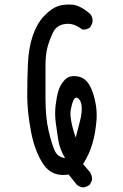

<svg xmlns="http://www.w3.org/2000/svg" viewBox="-20 -780 540 843"><path d="M344.7 43Q329.1 41 317.4 31.2L281.2 -13.7Q209 -2 170.9 -58.1Q132.8 -114.3 116.2 -202.1Q99.6 -290 99.6 -359.4Q99.6 -428.7 102.5 -499Q105.5 -569.3 124 -623.5Q142.6 -677.7 173.8 -710Q205.1 -742.2 231.4 -752Q257.8 -761.7 294.4 -759.8Q331.1 -757.8 376 -718.8Q389.6 -703.1 385.7 -679.7L376 -660.2Q362.3 -648.4 340.8 -650.4Q304.7 -679.7 266.6 -674.8Q228.5 -669.9 212.9 -637.7Q197.3 -605.5 188.5 -572.8Q179.7 -540 179.7 -487.3Q179.7 -434.6 179.7 -349.6Q179.7 -264.6 193.4 -206.1Q207 -147.5 220.2 -118.7Q233.4 -89.8 265.6 -85.9Q242.2 -126 236.3 -162.1Q230.5 -198.2 225.1 -238.8Q219.7 -279.3 224.1 -316.9Q228.5 -354.5 236.3 -380.9Q244.1 -407.2 264.6 -429.7Q285.2 -452.1 326.2 -443.4Q367.2 -434.6 387.7 -372.6Q408.2 -310.5 403.8 -253.4Q399.4 -196.3 385.7 -149.4Q372.1 -102.5 344.7 -59.6L374 -25.4Q385.7 -9.8 383.8 11.7L374 31.2Q360.4 41 344.7 43ZM312.5 -175.8Q323.2 -219.7 331.1 -248.5Q338.9 -277.3 338.9 -304.2Q338.9 -331.1 327.6 -343.8Q316.4 -356.4 307.6 -347.7Q298.8 -338.9 291 -299.8Q283.2 -260.7 312.5 -175.8Z"/></svg>

Font: NaikaiFont
Style: Regular
Weight: 400
Version: Version 1.67